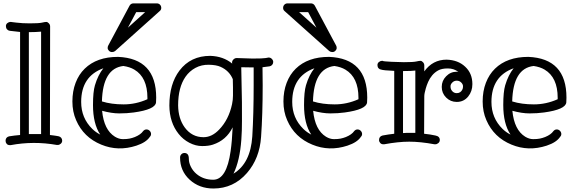

<svg xmlns="http://www.w3.org/2000/svg" viewBox="-20 -832 3333 1111"><path d="M217.8 -648.9Q186 -646 150.9 -646H147V-56.2H217.8ZM96.2 -647 36.1 -653.8Q26.4 -655.3 20.3 -662.6Q14.2 -669.9 14.2 -680.9Q14.2 -691.9 22.9 -698.5Q31.7 -705.1 40 -705.1H43Q43.5 -705.1 51.8 -703.9Q60.1 -702.6 74.2 -701.2Q109.4 -696.8 151.9 -696.8Q204.1 -696.8 222.2 -700.9Q240.2 -705.1 247.8 -705.1Q255.4 -705.1 262.7 -697Q270 -689 270 -679.2L269 -50.8Q282.7 -49.3 290.8 -48.1Q298.8 -46.9 304.4 -46.1Q310.1 -45.4 319.1 -43.5Q328.1 -41.5 334 -34.7Q339.8 -27.8 339.8 -17.8Q339.8 -7.8 331.8 -0.5Q323.7 6.8 314 6.8H309.1Q173.8 -17.1 42 7.8H37.1Q24.9 7.8 18.6 0.2Q12.2 -7.3 12.2 -17.1Q12.2 -37.6 32.2 -43Q61.5 -47.9 96.2 -50.8Z M578.1 -437Q449.7 -390.6 449.7 -242.2Q449.7 -148.9 514.2 -85.9Q534.2 -66.4 560.1 -53.2Q518.1 -115.7 518.1 -224.1Q518.1 -300.8 529.3 -338.4Q546.9 -397.9 578.1 -437ZM569.8 -245.1Q624.5 -228 695.3 -228Q766.1 -228 833 -257.8V-266.1Q833 -384.3 757.3 -429.2Q731 -444.8 693.8 -450.2Q574.7 -436.5 569.8 -245.1ZM883.8 -267.1 882.8 -238.8Q877.9 -198.2 753.9 -181.2Q714.4 -175.8 670.2 -175.8Q626 -175.8 570.8 -190.9Q581.5 -80.1 645 -41Q668.5 -26.9 691.2 -26.9Q713.9 -26.9 729.5 -30Q745.1 -33.2 760.3 -39.1Q794.4 -53.2 808.1 -73.2Q816.4 -83 827.4 -83Q838.4 -83 846.2 -75Q854 -66.9 854 -56.9Q854 -46.9 847.7 -41Q826.7 -8.3 769.5 10.7Q663.6 45.4 565.9 4.9Q463.4 -37.1 420.4 -136.7Q398.9 -185.5 398.9 -244.9Q398.9 -304.2 417.5 -352.8Q436 -401.4 470.2 -434.6Q540 -502.9 663.1 -502.9Q883.8 -493.7 883.8 -267.1ZM819.8 -761.7H768.1L720.2 -671.9ZM903.8 -767.6 646 -536.6Q638.7 -530.8 628.2 -530.8Q617.7 -530.8 610.4 -538.3Q603 -545.9 603 -554.2Q603 -562.5 606 -567.9L730 -799.8Q737.8 -812.5 752.9 -812.5H887.2Q898.4 -812.5 905.8 -804.9Q913.1 -797.4 913.1 -786.1Q913.1 -774.9 903.8 -767.6Z M1322.8 -229.5Q1328.1 -254.9 1328.1 -278.8V-327.1Q1328.1 -352.1 1327.1 -374Q1306.6 -422.9 1256.3 -445.3Q1231.9 -456.5 1188.7 -457.3Q1145.5 -458 1110.8 -439.2Q1076.2 -420.4 1053.7 -388.2Q1010.7 -326.7 1010.7 -222.2Q1011.7 -145.5 1048.8 -94.7Q1090.3 -38.1 1157.7 -38.1Q1206.1 -38.1 1248 -82Q1303.7 -139.6 1322.8 -229.5ZM1376 -442.9 1379.9 -241.2Q1379.9 -188 1380.1 -132.8Q1380.4 -77.6 1376.5 -23.9Q1367.7 98.1 1331.1 172.9Q1429.7 113.3 1439.9 -43Q1447.8 -172.9 1447.8 -337.9V-441.9H1439.9ZM1350.1 -496.1 1440.9 -493.2Q1502.9 -493.2 1517.3 -496.1Q1531.7 -499 1533.2 -499H1535.2Q1545.4 -499 1553.2 -491Q1561 -482.9 1561 -473.4Q1561 -463.9 1554.9 -456.8Q1548.8 -449.7 1540 -448.2Q1524.4 -445.3 1499 -442.9L1500 -337.9Q1500 -169.9 1490.7 -40Q1482.4 84.5 1409.2 168.9Q1331.1 258.8 1214.8 258.8Q1132.8 258.8 1077.1 207.5Q1022 156.7 1022 80.1V79.1Q1022 68.4 1029.3 60.8Q1036.6 53.2 1047.6 53.2Q1058.6 53.2 1065.7 60.8Q1072.8 68.4 1072.8 88.9Q1072.8 109.4 1084.5 133.1Q1096.2 156.7 1116.2 173.8Q1156.2 208 1213.9 208Q1291.5 208 1314.5 42Q1322.8 -15.6 1326.2 -95.2Q1289.6 -20.5 1211.9 4.9Q1187 13.2 1149.7 13.2Q1112.3 13.2 1075.7 -5.9Q1039.1 -24.9 1013.7 -57.1Q960.9 -123 960 -221.2Q960 -346.2 1018.6 -423.8Q1083 -508.8 1196.8 -508.8Q1272.5 -506.3 1323.7 -463.9L1322.8 -469.2V-470.2Q1322.8 -480.5 1331.1 -488.3Q1339.4 -496.1 1349.1 -496.1Z M1799.3 -437Q1670.9 -390.6 1670.9 -242.2Q1670.9 -148.9 1735.4 -85.9Q1755.4 -66.4 1781.2 -53.2Q1739.3 -115.7 1739.3 -224.1Q1739.3 -300.8 1750.5 -338.4Q1768.1 -397.9 1799.3 -437ZM1791 -245.1Q1845.7 -228 1916.5 -228Q1987.3 -228 2054.2 -257.8V-266.1Q2054.2 -384.3 1978.5 -429.2Q1952.1 -444.8 1915 -450.2Q1795.9 -436.5 1791 -245.1ZM2105 -267.1 2104 -238.8Q2099.1 -198.2 1975.1 -181.2Q1935.5 -175.8 1891.4 -175.8Q1847.2 -175.8 1792 -190.9Q1802.7 -80.1 1866.2 -41Q1889.6 -26.9 1912.4 -26.9Q1935.1 -26.9 1950.7 -30Q1966.3 -33.2 1981.4 -39.1Q2015.6 -53.2 2029.3 -73.2Q2037.6 -83 2048.6 -83Q2059.6 -83 2067.4 -75Q2075.2 -66.9 2075.2 -56.9Q2075.2 -46.9 2068.8 -41Q2047.9 -8.3 1990.7 10.7Q1884.8 45.4 1787.1 4.9Q1684.6 -37.1 1641.6 -136.7Q1620.1 -185.5 1620.1 -244.9Q1620.1 -304.2 1638.7 -352.8Q1657.2 -401.4 1691.4 -434.6Q1761.2 -502.9 1884.3 -502.9Q2105 -493.7 2105 -267.1ZM1811 -671.9 1763.2 -761.7H1710.9ZM1627 -767.6Q1618.2 -774.9 1618.2 -786.1Q1618.2 -797.4 1625.5 -804.9Q1632.8 -812.5 1644 -812.5H1778.3Q1793.5 -812.5 1801.3 -799.8L1925.3 -567.9Q1928.2 -562.5 1928.2 -554.2Q1928.2 -545.9 1920.9 -538.3Q1913.6 -530.8 1903.1 -530.8Q1892.6 -530.8 1885.3 -536.6Z M2383.3 -423.8Q2364.7 -420.9 2315.9 -420.9H2312V-62Q2321.3 -63 2330.1 -63Q2330.1 -63 2383.3 -63ZM2656.2 -315.4Q2659.2 -321.8 2659.2 -333Q2659.2 -344.2 2648.7 -354.7Q2638.2 -365.2 2623 -365.2Q2607.9 -365.2 2597.4 -354.7Q2586.9 -344.2 2586.9 -333Q2586.9 -321.8 2589.8 -315.4Q2592.8 -309.1 2597.7 -303.7Q2607.9 -293 2623 -293Q2646 -293 2656.2 -315.4ZM2435.1 -418.9Q2483.9 -486.8 2564 -486.8Q2630.4 -484.9 2671.4 -446.3Q2713.4 -407.7 2713.4 -345.2Q2713.4 -303.7 2689 -273.4Q2663.6 -242.2 2623 -242.2Q2586.9 -242.2 2561.5 -267.6Q2536.1 -293 2536.1 -329.1Q2536.1 -364.7 2561.5 -390.6Q2586.9 -417 2623 -417Q2625.5 -417 2627.7 -416.5Q2629.9 -416 2632.3 -416Q2606.4 -436 2571.3 -436Q2536.1 -436 2515.6 -424.6Q2495.1 -413.1 2480.7 -395.8Q2466.3 -378.4 2457.5 -358.2Q2448.7 -337.9 2443.8 -320.3Q2435.1 -290.5 2435.1 -274.9L2434.1 -58.1Q2451.2 -56.6 2468.5 -53.7Q2485.8 -50.8 2499.5 -47.9Q2524.9 -43 2524.9 -22Q2524.9 -11.2 2516.6 -4.2Q2508.3 2.9 2499 2.9H2494.1Q2412.6 -12.2 2348.1 -12.2Q2284.7 -12.2 2203.1 2.9H2198.2Q2187 2.9 2180.2 -4.6Q2173.3 -12.2 2173.3 -21.5Q2173.3 -42.5 2193.4 -47.9Q2210.4 -50.8 2227.5 -53.7Q2244.6 -56.6 2261.2 -58.1V-421.9Q2196.8 -424.8 2186 -429.2Q2176.3 -430.2 2170.2 -437.3Q2164.1 -444.3 2164.1 -455.3Q2164.1 -466.3 2172.6 -473.1Q2181.2 -480 2189.9 -480H2193.4Q2196.8 -476.6 2245.4 -474.4Q2293.9 -472.2 2316.9 -472.2Q2371.1 -472.2 2388.2 -476.1Q2405.3 -480 2412.8 -480Q2420.4 -480 2427.7 -471.9Q2435.1 -463.9 2435.1 -454.1Z M2952.1 -437Q2823.7 -390.6 2823.7 -242.2Q2823.7 -148.9 2888.2 -85.9Q2908.2 -66.4 2934.1 -53.2Q2892.1 -115.7 2892.1 -224.1Q2892.1 -300.8 2903.3 -338.4Q2920.9 -397.9 2952.1 -437ZM2943.8 -245.1Q2998.5 -228 3069.3 -228Q3140.1 -228 3207 -257.8V-266.1Q3207 -384.3 3131.3 -429.2Q3105 -444.8 3067.9 -450.2Q2948.7 -436.5 2943.8 -245.1ZM3257.8 -267.1 3256.8 -238.8Q3252 -198.2 3127.9 -181.2Q3088.4 -175.8 3044.2 -175.8Q3000 -175.8 2944.8 -190.9Q2955.6 -80.1 3019 -41Q3042.5 -26.9 3065.2 -26.9Q3087.9 -26.9 3103.5 -30Q3119.1 -33.2 3134.3 -39.1Q3168.5 -53.2 3182.1 -73.2Q3190.4 -83 3201.4 -83Q3212.4 -83 3220.2 -75Q3228 -66.9 3228 -56.9Q3228 -46.9 3221.7 -41Q3200.7 -8.3 3143.6 10.7Q3037.6 45.4 2939.9 4.9Q2837.4 -37.1 2794.4 -136.7Q2772.9 -185.5 2772.9 -244.9Q2772.9 -304.2 2791.5 -352.8Q2810.1 -401.4 2844.2 -434.6Q2914.1 -502.9 3037.1 -502.9Q3257.8 -493.7 3257.8 -267.1Z"/></svg>

Font: Ribeye Marrow
Style: Regular
Weight: 400
Designer: Astigmatic (AOETI)
Foundry: Astigmatic (AOETI)
Version: Version 1.000